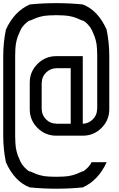

<svg xmlns="http://www.w3.org/2000/svg" viewBox="-62 -853 748 1207"><path d="M458.3 225.8Q473.3 217.5 490.4 199.6Q507.5 181.7 513.3 166.7H608.3Q556.7 280.8 458.3 325Q376.7 333.3 291.7 333.3Q206.7 333.3 125 325Q29.2 288.3 -25 166.7Q-41.7 85 -41.7 0V-500Q-41.7 -585 -25 -666.7Q26.7 -780.8 125 -825Q206.7 -833.3 291.7 -833.3Q376.7 -833.3 458.3 -825Q554.2 -788.3 608.3 -666.7Q625 -585 625 -500V-166.7Q625 -97.5 576.2 -48.8Q527.5 0 458.3 0H291.7Q222.5 0 173.8 -48.8Q125 -97.5 125 -166.7V-333.3Q125 -402.5 173.8 -451.2Q222.5 -500 291.7 -500H458.3V-75Q494.2 -75.8 521.2 -102.5Q548.3 -129.2 548.3 -166.7H549.2V-500Q549.2 -524.2 547.9 -544.2Q546.7 -564.2 545 -575.8Q543.3 -587.5 539.2 -602.5Q535 -617.5 532.9 -622.9Q530.8 -628.3 523.8 -644.6Q516.7 -660.8 514.2 -666.7H513.3Q507.5 -680.8 490.8 -698.8Q474.2 -716.7 458.3 -725V-722.5Q452.5 -725 436.2 -732.1Q420 -739.2 414.6 -741.2Q409.2 -743.3 394.2 -747.5Q379.2 -751.7 367.5 -753.3Q355.8 -755 335.8 -756.2Q315.8 -757.5 291.7 -757.5Q267.5 -757.5 247.5 -756.2Q227.5 -755 215.8 -753.3Q204.2 -751.7 189.2 -747.5Q174.2 -743.3 168.8 -741.2Q163.3 -739.2 147.1 -732.1Q130.8 -725 125 -722.5V-725Q109.2 -716.7 91.7 -698.8Q74.2 -680.8 69.2 -666.7H68.3Q65.8 -660.8 58.8 -644.6Q51.7 -628.3 49.6 -622.9Q47.5 -617.5 43.3 -602.5Q39.2 -587.5 37.5 -575.8Q35.8 -564.2 34.6 -544.2Q33.3 -524.2 33.3 -500V0Q33.3 24.2 34.6 44.2Q35.8 64.2 37.5 75.8Q39.2 87.5 43.3 102.5Q47.5 117.5 49.6 122.9Q51.7 128.3 58.8 144.6Q65.8 160.8 68.3 166.7H69.2Q75 180.8 92.1 199.2Q109.2 217.5 125 225.8V223.3Q130.8 225.8 147.1 232.9Q163.3 240 168.8 242.1Q174.2 244.2 189.2 248.3Q204.2 252.5 215.8 254.2Q227.5 255.8 247.5 257.1Q267.5 258.3 291.7 258.3Q315.8 258.3 335.8 257.1Q355.8 255.8 367.5 254.2Q379.2 252.5 394.2 248.3Q409.2 244.2 414.6 242.1Q420 240 436.2 232.9Q452.5 225.8 458.3 223.3ZM382.5 -75V-424.2H291.7Q255 -423.3 227.9 -397.1Q200.8 -370.8 200.8 -333.3H200V-166.7Q200.8 -130 227.1 -102.9Q253.3 -75.8 291.7 -75.8V-75Z"/></svg>

Font: 0xA000-Mono
Style: Mono
Weight: 400
Version: Version 0.1